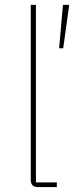

<svg xmlns="http://www.w3.org/2000/svg" viewBox="-20 -760 301 780"><path d="M133.8 0Q105 0 105 -28.8V-740.2H126V-19H210.9V0ZM220.2 -564 235.8 -740.2H261.2L236.8 -564Z"/></svg>

Font: Anuphan Thin
Style: Regular
Weight: 250
Designer: Mike Abbink, Paul van der Laan, Pieter van Rosmalen, Mint Tantisuwanna
Foundry: Bold Monday; Cadson Demak
Version: Version 3.002;hotconv 1.0.109;makeotfexe 2.5.65596